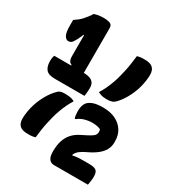

<svg xmlns="http://www.w3.org/2000/svg" viewBox="-212 -922 1024 1134"><g transform="rotate(30 300.0 -355.0)"><path d="M351 -411Q365 -433 376 -456.5Q387 -480 396 -504.5Q405 -529 411.5 -554Q418 -579 423.5 -604.5Q429 -630 432.5 -656Q436 -682 439 -707Q445 -709 450.5 -710Q456 -711 462 -712Q468 -713 475.5 -713Q483 -713 492 -713Q529 -713 545.5 -697Q562 -681 562 -650Q562 -633 559.5 -614Q557 -595 552.5 -575.5Q548 -556 541 -536.5Q534 -517 524.5 -497.5Q515 -478 503.5 -460Q492 -442 478 -426Q462 -407 447.5 -402Q433 -397 413 -397Q399 -397 388 -398.5Q377 -400 368 -403.5Q359 -407 351 -411ZM249 -289Q235 -267 224 -243.5Q213 -220 204 -195.5Q195 -171 188.5 -146Q182 -121 176.5 -95.5Q171 -70 167.5 -44.5Q164 -19 161 7Q155 9 149.5 10Q144 11 138 12Q132 13 124.5 13Q117 13 108 13Q71 13 54.5 -3Q38 -19 38 -50Q38 -67 40.5 -86Q43 -105 47.5 -124.5Q52 -144 59 -163.5Q66 -183 75.5 -202.5Q85 -222 96.5 -240Q108 -258 122 -274Q138 -293 150 -298Q162 -303 184 -303Q198 -303 210 -301.5Q222 -300 232 -297Q242 -294 249 -289ZM15 -465H211Q255 -465 274 -450.5Q293 -436 293 -407Q293 -401 292.5 -393Q292 -385 291.5 -376.5Q291 -368 290 -361Q289 -354 288 -349H86Q42 -349 25.5 -369Q9 -389 9 -426Q9 -432 9.5 -437Q10 -442 10.5 -446.5Q11 -451 12.5 -455.5Q14 -460 15 -465ZM217 -445H126L131 -469Q122 -473 117 -478.5Q112 -484 109.5 -493.5Q107 -503 107 -517Q107 -524 107 -540Q107 -556 107 -576Q107 -596 107 -616Q107 -636 107 -652.5Q107 -669 107 -678L122 -658H88L107 -670Q103 -658 97.5 -645Q92 -632 85.5 -620Q79 -608 72 -597Q67 -590 60.5 -585.5Q54 -581 43 -581Q28 -581 17 -599.5Q6 -618 6 -667V-704Q20 -713 32.5 -723Q45 -733 55 -744Q66 -757 76 -769.5Q86 -782 93 -795Q99 -797 106.5 -799Q114 -801 122.5 -802.5Q131 -804 140 -804.5Q149 -805 157 -805Q183 -805 200 -798.5Q217 -792 217 -770Q217 -759 217 -736Q217 -713 217 -682.5Q217 -652 217 -619Q217 -586 217 -553Q217 -520 217 -492Q217 -464 217 -445ZM568 95Q564 95 547.5 95Q531 95 508 95Q485 95 458.5 95Q432 95 407.5 95Q383 95 364.5 95Q346 95 337 95Q323 95 312.5 88Q302 81 296.5 66.5Q291 52 291 30V27Q291 -13 300.5 -44Q310 -75 331 -99Q352 -123 388 -140Q423 -157 440.5 -167.5Q458 -178 463.5 -187Q469 -196 469 -205Q469 -211 468.5 -215.5Q468 -220 466 -224Q457 -229 442.5 -232Q428 -235 408 -235Q383 -235 357 -227.5Q331 -220 312 -204H306Q304 -208 302.5 -214Q301 -220 300.5 -227.5Q300 -235 299.5 -241.5Q299 -248 299 -254Q299 -271 303 -286.5Q307 -302 317 -314Q331 -329 355 -337Q379 -345 419 -345Q468 -345 503.5 -328Q539 -311 559 -280Q579 -249 579 -207V-198Q579 -171 566 -147.5Q553 -124 528.5 -105Q504 -86 470 -70Q442 -57 425.5 -44.5Q409 -32 401.5 -15Q394 2 390 31L394 -16L413 -1H378Q400 -9 420.5 -12Q441 -15 474 -15H513Q549 -15 562 -4Q575 7 575 36Q575 42 574.5 49.5Q574 57 573 65Q572 73 570.5 81Q569 89 568 95Z"/></g></svg>

Font: Recursive Monospace Casual ExtraBold
Style: Regular
Weight: 800
Version: Version 1.047